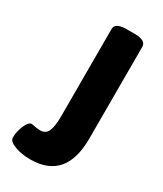

<svg xmlns="http://www.w3.org/2000/svg" viewBox="-181 -771 718 848"><g transform="rotate(30 177.5 -347.5)"><path d="M8 -38Q8 -67 21 -98.5Q34 -130 50 -131Q54 -131 67.5 -128Q81 -125 97 -125Q124 -125 135 -149Q146 -173 146 -227V-670Q146 -703 203 -703H245Q303 -703 303 -670V-202Q303 8 122 8Q78 8 43 -5Q8 -18 8 -38Z"/></g></svg>

Font: Asap Condensed
Style: Bold
Weight: 700
Designer: Pablo Cosgaya
Foundry: Omnibus-Type
Version: Version 1.010; ttfautohint (v1.8)